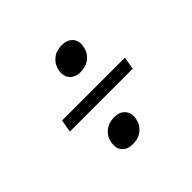

<svg xmlns="http://www.w3.org/2000/svg" viewBox="-132 -765 864 864"><g transform="rotate(-45 300.0 -333.0)"><path d="M328 -458Q294 -458 276 -478Q258 -498 263 -531Q269 -564 293 -584Q317 -604 352 -604Q387 -604 405 -584Q423 -564 417 -531Q412 -498 387.5 -478Q363 -458 328 -458ZM104 -303 114 -363H514L504 -303ZM266 -62Q231 -62 213 -82Q195 -102 201 -135Q206 -168 230.5 -188Q255 -208 290 -208Q324 -208 342 -188Q360 -168 355 -135Q349 -102 325 -82Q301 -62 266 -62Z"/></g></svg>

Font: NKDuy Mono ExtraLight
Style: Italic
Weight: 200
Italic angle: -9°
Monospace: yes
Designer: NKDuy
Foundry: NKDuy
Version: Version 2.251; ttfautohint (v1.8.4.7-5d5b)